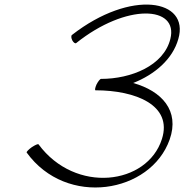

<svg xmlns="http://www.w3.org/2000/svg" viewBox="-20 -811 808 842"><path d="M399 -415C574 -415 738 -350 690 -201C626 0 311 41 149 -178C147 -181 134 -175 120 -166C106 -156 95 -145 97 -142C272 100 641 36 724 -199C769 -326 689 -412 564 -447C658 -484 737 -551 762 -640C813 -815 554 -859 296 -658C291 -655 292 -644 297 -634C302 -625 309 -619 314 -622C534 -798 764 -786 727 -640C698 -523 555 -465 423 -465C419 -465 410 -454 403 -440C397 -426 395 -415 399 -415Z"/></svg>

Font: Nupuram Thin Italic
Style: Regular
Weight: 100
Designer: Santhosh Thottingal (santhosh.thottingal@gmail.com)
Foundry: SMC
Version: Version 1.000